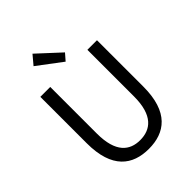

<svg xmlns="http://www.w3.org/2000/svg" viewBox="-270 -1109 1261 1261"><g transform="rotate(-45 360.5 -478.5)"><path d="M361 13C510 13 624 -67 624 -302V-733H535V-300C535 -124 458 -68 361 -68C265 -68 190 -124 190 -300V-733H98V-302C98 -67 211 13 361 13ZM379 -779 419 -825 262 -970 209 -907Z"/></g></svg>

Font: Noto Sans CJK SC
Style: Regular
Weight: 400
Designer: Ryoko NISHIZUKA 西塚涼子 (kana, bopomofo & ideographs); Paul D. Hunt (Latin, Greek & Cyrillic); Sandoll Communications 산돌커뮤니
Foundry: Adobe
Version: Version 2.004;hotconv 1.0.118;makeotfexe 2.5.65603